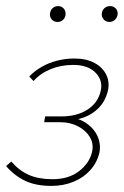

<svg xmlns="http://www.w3.org/2000/svg" viewBox="-29 -605 408 630"><path d="M140 5Q89 5 54 -11.5Q19 -28 -9 -60L8 -75Q34 -45 66 -31Q98 -17 143 -17Q196 -17 230 -43Q264 -69 273 -106Q279 -133 266 -155Q253 -177 227 -190.5Q201 -204 169 -204H116L119 -223H172Q223 -223 257.5 -245Q292 -267 301 -305Q310 -340 285 -366Q260 -392 211 -392Q171 -392 137 -378Q103 -364 81 -339L67 -354Q84 -372 107.5 -385.5Q131 -399 158.5 -406Q186 -413 215 -413Q255 -413 282 -398Q309 -383 320.5 -358Q332 -333 324 -303Q316 -273 296 -252Q276 -231 247 -220Q218 -209 183 -209L185 -220Q222 -221 250 -203.5Q278 -186 290.5 -159Q303 -132 297 -103Q289 -71 267 -46.5Q245 -22 212 -8.5Q179 5 140 5ZM160 -533Q148 -533 141 -541Q134 -549 135 -560Q136 -571 143.5 -578Q151 -585 162 -585Q173 -585 180 -577Q187 -569 186 -558Q186 -548 178.5 -540.5Q171 -533 160 -533ZM330 -533Q318 -533 311 -541.5Q304 -550 305 -560Q306 -571 313.5 -578Q321 -585 332 -585Q344 -585 351 -577Q358 -569 357 -558Q356 -548 348.5 -540.5Q341 -533 330 -533Z"/></svg>

Font: Ysabeau Office Thin
Style: Italic
Weight: 250
Italic angle: -12°
Designer: Christian Thalmann (Catharsis Fonts)
Version: Version 2.001;gftools[0.9.30]; featfreeze: tnum,lnum,ss02